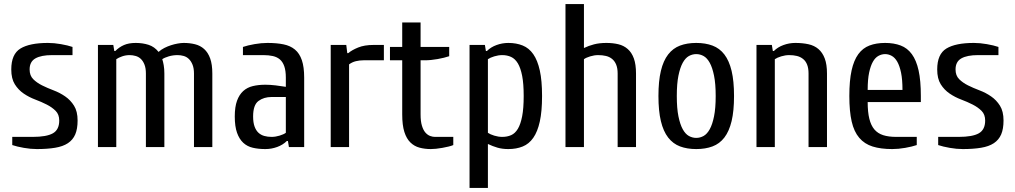

<svg xmlns="http://www.w3.org/2000/svg" viewBox="-20 -720 4968 940"><path d="M35.2 -379.9Q35.2 -455.1 80.1 -482.4Q125 -509.8 214.8 -509.8Q244.6 -509.8 278.3 -503.9Q312 -498 335 -490.2V-450.2H234.9Q181.6 -450.2 153.3 -434.1Q125 -418 125 -379.9Q125 -350.1 142.6 -332.5Q160.2 -314.9 186 -302Q211.9 -289.1 242.4 -277.6Q272.9 -266.1 299.1 -248Q325.2 -230 342.5 -202.4Q359.9 -174.8 359.9 -129.9Q359.9 -88.9 348.4 -62Q336.9 -35.2 312.5 -19Q288.1 -2.9 250 3.4Q211.9 9.8 160.2 9.8Q130.4 9.8 96.7 3.9Q63 -2 40 -9.8V-49.8H140.1Q208 -49.8 239 -67.4Q270 -85 270 -129.9Q270 -159.7 252.4 -177.2Q234.9 -194.8 209 -208Q183.1 -221.2 152.6 -232.7Q122.1 -244.1 95.9 -262Q69.8 -279.8 52.5 -307.4Q35.2 -335 35.2 -379.9Z M459.5 0V-500H534.7L539.6 -470.2H544.4Q563.5 -489.3 586.9 -499.5Q610.4 -509.8 644.5 -509.8Q678.7 -509.8 707.5 -500.5Q736.3 -491.2 756.3 -465.8Q768.6 -477.1 784.4 -485.1Q800.3 -493.2 816.9 -498.5Q833.5 -503.9 850.1 -506.8Q866.7 -509.8 879.4 -509.8Q909.2 -509.8 934.8 -503.4Q960.4 -497.1 979.5 -480Q998.5 -462.9 1009 -433.8Q1019.5 -404.8 1019.5 -359.9V0H929.7V-359.9Q929.7 -385.7 922.6 -403.3Q915.5 -420.9 904.5 -431.4Q893.6 -441.9 879.2 -446Q864.7 -450.2 849.6 -450.2Q826.7 -450.2 806.2 -444.1Q785.6 -438 774.4 -430.2Q778.3 -418.9 781.5 -400.9Q784.7 -382.8 784.7 -359.9V0H694.3V-359.9Q694.3 -385.7 687.5 -403.3Q680.7 -420.9 669.7 -431.4Q658.7 -441.9 644 -446Q629.4 -450.2 614.7 -450.2Q595.7 -450.2 578.1 -444.1Q560.5 -438 549.3 -430.2V0Z M1129.4 -149.9Q1129.4 -196.8 1140.4 -226.8Q1151.4 -256.8 1170.9 -274.4Q1190.4 -292 1218 -298.6Q1245.6 -305.2 1279.3 -305.2Q1302.2 -305.2 1329.3 -302Q1356.4 -298.8 1379.4 -294.9V-339.8Q1379.4 -374 1371.8 -395.5Q1364.3 -417 1350.3 -429Q1336.4 -440.9 1315.9 -445.6Q1295.4 -450.2 1269.5 -450.2H1169.4V-490.2Q1192.4 -498 1225.8 -503.9Q1259.3 -509.8 1289.6 -509.8Q1334.5 -509.8 1367.9 -502.9Q1401.4 -496.1 1423.8 -477.5Q1446.3 -459 1457.8 -425.5Q1469.2 -392.1 1469.2 -339.8V0H1394.5L1389.6 -29.8H1384.3Q1365.2 -10.7 1337.2 -0.5Q1309.1 9.8 1279.3 9.8Q1245.1 9.8 1217.8 3.4Q1190.4 -2.9 1170.9 -21Q1151.4 -39.1 1140.4 -70.1Q1129.4 -101.1 1129.4 -149.9ZM1219.2 -149.9Q1219.2 -120.1 1226.3 -100.6Q1233.4 -81.1 1245.4 -70.1Q1257.3 -59.1 1273.9 -54.4Q1290.5 -49.8 1309.6 -49.8Q1328.6 -49.8 1348.6 -55.9Q1368.7 -62 1379.4 -69.8V-245.1H1309.6Q1271.5 -245.1 1245.4 -225.6Q1219.2 -206.1 1219.2 -149.9Z M1599.1 0V-500H1675.3L1680.2 -460H1685.1Q1703.1 -475.1 1733.6 -487.5Q1764.2 -500 1809.1 -500H1859.4V-424.8H1759.3Q1740.2 -424.8 1722.2 -420.4Q1704.1 -416 1689 -404.8V0Z M1889.2 -424.8V-490.2H1949.2V-609.9H2039.1V-490.2H2179.2V-444.8Q2156.2 -437 2122.8 -430.9Q2089.4 -424.8 2059.1 -424.8H2039.1V-160.2Q2039.1 -126 2045.7 -104.5Q2052.2 -83 2062.7 -71Q2073.2 -59.1 2085.7 -54.4Q2098.1 -49.8 2109.4 -49.8H2199.2V-9.8Q2190.4 -5.9 2175.8 -2.4Q2161.1 1 2145.8 3.9Q2130.4 6.8 2115.2 8.3Q2100.1 9.8 2089.4 9.8Q2059.6 9.8 2033.9 2.9Q2008.3 -3.9 1989.3 -22.5Q1970.2 -41 1959.7 -74Q1949.2 -106.9 1949.2 -160.2V-424.8Z M2278.8 200.2V-500H2354L2358.9 -470.2H2363.8Q2382.8 -489.3 2410.9 -499.5Q2439 -509.8 2468.8 -509.8Q2507.8 -509.8 2538.8 -497.3Q2569.8 -484.9 2590.8 -454.8Q2611.8 -424.8 2622.8 -375Q2633.8 -325.2 2633.8 -250Q2633.8 -174.8 2622.8 -125Q2611.8 -75.2 2590.8 -45.2Q2569.8 -15.1 2538.8 -2.7Q2507.8 9.8 2468.8 9.8Q2439 9.8 2415.5 2.9Q2392.1 -3.9 2368.7 -15.1V200.2ZM2368.7 -69.8Q2379.9 -62 2399.9 -55.9Q2419.9 -49.8 2439 -49.8Q2462.9 -49.8 2482.4 -58.3Q2502 -66.9 2515.4 -89.4Q2528.8 -111.8 2536.4 -150.9Q2543.9 -189.9 2543.9 -250Q2543.9 -310.1 2536.4 -348.6Q2528.8 -387.2 2515.4 -409.7Q2502 -432.1 2482.4 -441.2Q2462.9 -450.2 2439 -450.2Q2419.9 -450.2 2399.9 -444.1Q2379.9 -438 2368.7 -430.2Z M2748.5 0V-700.2H2838.9V-484.9Q2861.8 -496.1 2888.2 -502.9Q2914.6 -509.8 2948.7 -509.8Q2981 -509.8 3007.3 -503.4Q3033.7 -497.1 3053.2 -480Q3072.8 -462.9 3083.3 -433.8Q3093.8 -404.8 3093.8 -359.9V0H3003.9V-359.9Q3003.9 -385.7 2996.8 -403.3Q2989.7 -420.9 2976.8 -431.4Q2963.9 -441.9 2946.8 -446Q2929.7 -450.2 2908.7 -450.2Q2889.6 -450.2 2869.6 -444.1Q2849.6 -438 2838.9 -430.2V0Z M3203.6 -250Q3203.6 -323.2 3215.6 -373Q3227.5 -422.9 3251.2 -453.4Q3274.9 -483.9 3309.3 -496.8Q3343.8 -509.8 3388.7 -509.8Q3433.6 -509.8 3468.3 -496.8Q3502.9 -483.9 3526.4 -453.4Q3549.8 -422.9 3561.8 -373Q3573.7 -323.2 3573.7 -250Q3573.7 -176.8 3561.8 -127Q3549.8 -77.1 3526.4 -46.6Q3502.9 -16.1 3468.3 -3.2Q3433.6 9.8 3388.7 9.8Q3343.8 9.8 3309.3 -3.2Q3274.9 -16.1 3251.2 -46.6Q3227.5 -77.1 3215.6 -127Q3203.6 -176.8 3203.6 -250ZM3293.5 -250Q3293.5 -189.9 3301.5 -150.4Q3309.6 -110.8 3322.5 -87.4Q3335.4 -64 3352.5 -54.4Q3369.6 -44.9 3388.7 -44.9Q3407.7 -44.9 3424.8 -54.4Q3441.9 -64 3454.8 -87.4Q3467.8 -110.8 3475.8 -150.4Q3483.9 -189.9 3483.9 -250Q3483.9 -310.1 3475.8 -349.6Q3467.8 -389.2 3454.8 -412.6Q3441.9 -436 3424.8 -445.6Q3407.7 -455.1 3388.7 -455.1Q3369.6 -455.1 3352.5 -445.6Q3335.4 -436 3322.5 -412.6Q3309.6 -389.2 3301.5 -349.6Q3293.5 -310.1 3293.5 -250Z M3683.6 0V-500H3758.8L3763.7 -470.2H3768.6Q3787.6 -489.3 3815.7 -499.5Q3843.8 -509.8 3873.5 -509.8Q3909.7 -509.8 3938.2 -503.4Q3966.8 -497.1 3986.8 -480Q4006.8 -462.9 4017.8 -433.8Q4028.8 -404.8 4028.8 -359.9V0H3938.5V-359.9Q3938.5 -385.7 3931.6 -403.3Q3924.8 -420.9 3911.6 -431.4Q3898.4 -441.9 3881.6 -446Q3864.7 -450.2 3843.8 -450.2Q3824.7 -450.2 3804.7 -444.1Q3784.7 -438 3773.4 -430.2V0Z M4138.2 -250Q4138.2 -325.2 4149.2 -375Q4160.2 -424.8 4182.1 -454.8Q4204.1 -484.9 4237.1 -497.3Q4270 -509.8 4313.5 -509.8Q4356.4 -509.8 4389.4 -497.3Q4422.4 -484.9 4444.3 -454.8Q4466.3 -424.8 4477.3 -375Q4488.3 -325.2 4488.3 -250V-220.2H4228Q4228 -171.4 4236.1 -138.7Q4244.1 -106 4260.7 -86.4Q4277.3 -66.9 4303.7 -58.3Q4330.1 -49.8 4368.2 -49.8H4468.3V-9.8Q4445.3 -2 4411.9 3.9Q4378.4 9.8 4348.1 9.8Q4292 9.8 4252.2 -2.7Q4212.4 -15.1 4186.8 -45.2Q4161.1 -75.2 4149.7 -125Q4138.2 -174.8 4138.2 -250ZM4228 -279.8H4398.4Q4398.4 -330.6 4391.4 -364.3Q4384.3 -397.9 4372.8 -418Q4361.3 -438 4345.7 -446.5Q4330.1 -455.1 4313.5 -455.1Q4296.4 -455.1 4280.8 -446.5Q4265.1 -438 4253.7 -418Q4242.2 -397.9 4235.1 -364.5Q4228 -331.1 4228 -279.8Z M4568.4 -379.9Q4568.4 -455.1 4613.3 -482.4Q4658.2 -509.8 4748 -509.8Q4777.8 -509.8 4811.5 -503.9Q4845.2 -498 4868.2 -490.2V-450.2H4768.1Q4714.8 -450.2 4686.5 -434.1Q4658.2 -418 4658.2 -379.9Q4658.2 -350.1 4675.8 -332.5Q4693.4 -314.9 4719.2 -302Q4745.1 -289.1 4775.6 -277.6Q4806.2 -266.1 4832.3 -248Q4858.4 -230 4875.7 -202.4Q4893.1 -174.8 4893.1 -129.9Q4893.1 -88.9 4881.6 -62Q4870.1 -35.2 4845.7 -19Q4821.3 -2.9 4783.2 3.4Q4745.1 9.8 4693.4 9.8Q4663.6 9.8 4629.9 3.9Q4596.2 -2 4573.2 -9.8V-49.8H4673.3Q4741.2 -49.8 4772.2 -67.4Q4803.2 -85 4803.2 -129.9Q4803.2 -159.7 4785.6 -177.2Q4768.1 -194.8 4742.2 -208Q4716.3 -221.2 4685.8 -232.7Q4655.3 -244.1 4629.2 -262Q4603 -279.8 4585.7 -307.4Q4568.4 -335 4568.4 -379.9Z"/></svg>

Font: 
Style: .
Weight: 400
Designer: Jovanny Lemonad
Foundry: Jovanny Lemonad
Version: Version 1.002